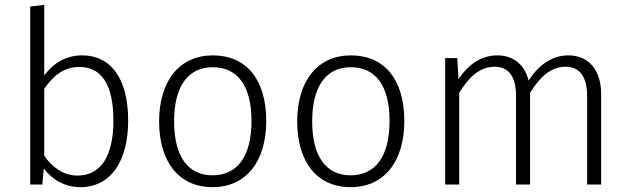

<svg xmlns="http://www.w3.org/2000/svg" viewBox="-20 -763 2605 794"><path d="M320 -534C252 -534 200 -501 163 -451V-743L105 -736V0H155L161 -66C195 -22 246 11 312 11C438 11 510 -96 510 -264C510 -438 439 -534 320 -534ZM301 -37C242 -37 196 -71 163 -119V-396C198 -446 240 -486 308 -486C397 -486 449 -418 449 -264C449 -112 393 -37 301 -37Z M860 -534C723 -534 638 -429 638 -261C638 -93 720 11 859 11C997 11 1081 -94 1081 -263C1081 -434 999 -534 860 -534ZM860 -485C961 -485 1020 -410 1020 -263C1020 -113 959 -38 859 -38C759 -38 700 -114 700 -261C700 -411 761 -485 860 -485Z M1431 -534C1294 -534 1209 -429 1209 -261C1209 -93 1291 11 1430 11C1568 11 1652 -94 1652 -263C1652 -434 1570 -534 1431 -534ZM1431 -485C1532 -485 1591 -410 1591 -263C1591 -113 1530 -38 1430 -38C1330 -38 1271 -114 1271 -261C1271 -411 1332 -485 1431 -485Z M2330 -534C2261 -534 2206 -492 2166 -430C2150 -495 2103 -534 2037 -534C1969 -534 1916 -495 1876 -436L1871 -523H1821V0H1879V-379C1918 -443 1963 -487 2026 -487C2080 -487 2114 -451 2114 -366V0H2172V-379C2212 -443 2256 -487 2319 -487C2373 -487 2408 -451 2408 -366V0H2466V-374C2466 -473 2415 -534 2330 -534Z"/></svg>

Font: FiraGO Light
Style: Regular
Weight: 300
Designer: bBox Type
Foundry: bBox Type GmbH
Version: Version 1.001;PS 001.001;hotconv 1.0.88;makeotf.lib2.5.64775